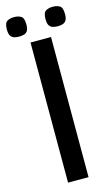

<svg xmlns="http://www.w3.org/2000/svg" viewBox="-192 -1060 647 1113"><g transform="rotate(-15 131.5 -504.0)"><path d="M70 0V-841H193V0ZM247 -891Q231 -891 218 -895Q205 -899 197 -911Q189 -923 189 -949Q189 -988 206 -998Q223 -1008 247 -1008Q272 -1008 289 -998Q306 -988 306 -949Q306 -923 298 -911Q290 -899 277 -895Q264 -891 247 -891ZM15 -891Q-1 -891 -14 -895Q-27 -899 -35 -911Q-43 -923 -43 -949Q-43 -988 -26 -998Q-9 -1008 15 -1008Q40 -1008 57 -998Q74 -988 74 -949Q74 -923 66.5 -911Q59 -899 45.5 -895Q32 -891 15 -891Z"/></g></svg>

Font: Matangi
Style: Bold
Weight: 700
Designer: Prashant Pant
Foundry: The Graphic Ant
Version: Version 3.002